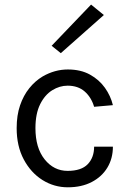

<svg xmlns="http://www.w3.org/2000/svg" viewBox="-20 -786 556 818"><path d="M269 12Q210.5 12 161 -19Q111.5 -50 81.2 -106.8Q51 -163.5 51 -240Q51 -295 65.5 -337.2Q80 -379.5 104.8 -410.2Q129.5 -441 162 -460.5Q213.5 -490 269 -490Q324 -490 363.2 -468.2Q402.5 -446.5 427 -412Q451.5 -377.5 461 -338L381 -331Q369 -371.5 340.8 -396.2Q312.5 -421 268 -421Q234 -421 202.5 -401.5Q171 -382 151 -341.8Q131 -301.5 131 -240Q131 -156 170.2 -107Q209.5 -58 268 -58Q326.5 -58 353.8 -86.5Q381 -115 381 -161H461Q461 -111 437.5 -72Q414 -33 370.8 -10.5Q327.5 12 269 12ZM239 -559.5 200 -591 368 -766.5 422.5 -722Z"/></svg>

Font: Betina Sans
Style: Regular
Weight: 400
Designer: Jonathan Pinhorn (font) & Cristiano Sobral (main changes)
Version: Version 2.001;April 28, 2021;FontCreator 13.0.0.2655 32-bit;